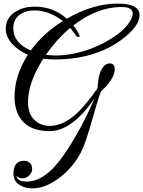

<svg xmlns="http://www.w3.org/2000/svg" viewBox="-20 -725 797 1069"><path d="M160 324Q119 324 90 305Q55 284 55 243Q55 170 115 170Q134 170 148 184Q159 196 159 214Q159 238 141 253Q125 268 105 268Q85 268 71 253Q76 286 128 286Q233 286 335 138Q430 0 506 -177Q381 5 256 5Q155 5 105 -51Q61 -101 61 -186Q61 -304 135 -420Q83 -443 48 -480Q12 -521 12 -565Q12 -628 70 -662Q113 -688 173 -688Q276 -688 352 -621Q498 -705 634 -705Q757 -705 757 -641Q757 -576 650 -499Q502 -394 285 -394Q268 -394 252 -395Q236 -396 221 -398Q136 -265 136 -158Q136 -93 170 -59Q205 -24 256 -24Q332 -24 408 -94Q455 -138 519 -228L523 -235Q526 -276 527 -278Q529 -294 533 -307.5Q537 -321 543 -334Q563 -372 591 -372Q619 -372 619 -339Q619 -303 579 -254Q574 -247 566 -239Q558 -231 547 -221Q542 -219 532 -189Q513 -128 495.5 -66Q478 -4 458 57Q435 126 397.5 177Q360 228 312 264Q233 324 160 324ZM288 -416Q335 -416 383 -425Q450 -438 513.5 -465Q577 -492 636 -535Q651 -546 664.5 -559Q678 -572 691 -588Q719 -623 719 -649Q719 -686 657 -686Q521 -686 388 -583Q410 -557 423 -527Q426 -521 418 -519H415Q408 -519 405 -524Q394 -541 371 -570Q295 -506 236 -420Q250 -418 262.5 -417Q275 -416 288 -416ZM151 -444Q220 -539 330 -608Q253 -667 170 -667Q126 -667 94 -646Q54 -620 54 -568Q54 -486 151 -444Z"/></svg>

Font: Carattere
Style: Regular
Weight: 400
Designer: Robert E. Leuschke
Foundry: Robert E. Leuschke
Version: Version 1.010; ttfautohint (v1.8.3)